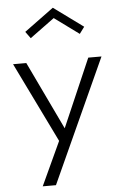

<svg xmlns="http://www.w3.org/2000/svg" viewBox="-68 -886 753 1193"><g transform="rotate(-5 308.0 -290.0)"><path d="M149 260 275 -12.5 31.5 -512H114L316.5 -87.5L500.5 -512H583L231.5 260ZM155 -663.5 124.5 -705.5 308 -840 492 -705.5 461 -663.5 308 -775.5Z"/></g></svg>

Font: Spartan Thin
Style: Regular
Weight: 400
Version: Version 1.004